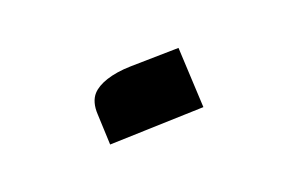

<svg xmlns="http://www.w3.org/2000/svg" viewBox="-49 -94 698 462"><g transform="rotate(15 300.0 137.5)"><path d="M184.1 160.2C182.1 175.3 188 192.4 201.2 209L249 271.5L442.4 126.5L347.7 4.4L248 77.1C208 106.4 187 136.7 184.1 160.2Z"/></g></svg>

Font: Plaster
Style: Regular
Weight: 400
Designer: Eben Sorkin
Foundry: Eben Sorkin
Version: Version 1.007